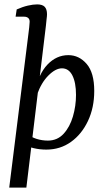

<svg xmlns="http://www.w3.org/2000/svg" viewBox="-20 -674 482 874"><path d="M191 7Q161 7 133.5 0.5Q106 -6 83 -16L103 -65Q123 -49 147.5 -41.5Q172 -34 198 -34Q241 -34 269.5 -65Q298 -96 312 -144Q326 -192 326 -242Q326 -298 309.5 -330.5Q293 -363 262 -363Q233 -363 200.5 -330.5Q168 -298 149 -244L137 -251Q155 -337 196 -380Q237 -423 291 -423Q340 -423 374.5 -383Q409 -343 409 -260Q409 -184 380.5 -123.5Q352 -63 303 -28Q254 7 191 7ZM22 180 109 -517Q111 -533 113 -550Q115 -567 115 -575Q115 -587 108 -592.5Q101 -598 90 -598H51L56 -631Q83 -643 107 -648.5Q131 -654 149 -654Q173 -654 183.5 -643Q194 -632 194 -609Q194 -601 192 -586.5Q190 -572 189 -557L100 180Z"/></svg>

Font: Yrsa
Style: Italic
Weight: 400
Italic angle: -7.10001°
Designer: Anna Giedrys (Yrsa+Rasa design), David Brezina (Yrsa art-direction, Rasa art-direction, design)
Foundry: Rosetta Type Foundry
Version: Version 2.004